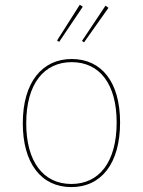

<svg xmlns="http://www.w3.org/2000/svg" viewBox="-20 -776 600 806"><path d="M314.9 -756.1 219.6 -606 228.4 -600.3 327.6 -747.9ZM423 -752.3 324.3 -604.3 332.7 -598.1 435.3 -743.1ZM281 -528.3C157.4 -528.3 75.7 -431 75.7 -258.4C75.7 -91 152.8 9.4 279.4 9.4C404.6 9.4 484.1 -89 484.1 -262C484.1 -432 406 -528.3 281 -528.3ZM281 -515.1C398.1 -515.1 469.7 -423.7 469.7 -262C469.7 -95.6 396.3 -3.7 279.4 -3.7C161.6 -3.7 90.1 -97.6 90.1 -258.4C90.1 -425.3 165.7 -515.1 281 -515.1Z"/></svg>

Font: Fira Sans Hair
Style: Regular
Weight: 100
Designer: bBox Type GmbH & Carrois Corporate GbR & Edenspiekermann AG
Foundry: bBox Type GmbH & Carrois Corporate GbR & Edenspiekermann AG
Version: Version 4.300;PS 004.300;hotconv 1.0.88;makeotf.lib2.5.64775